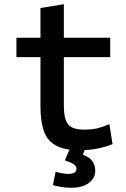

<svg xmlns="http://www.w3.org/2000/svg" viewBox="-20 -701 600 911"><path d="M317 190Q291 190 269 186Q247 182 231 177L244 114Q254 117 270 120.5Q286 124 303 124Q343 124 343 100Q343 89 332.5 80.5Q322 72 302 65L288 60Q292 49 298 35Q304 21 310 9Q259 2 228.5 -21.5Q198 -45 185 -88.5Q172 -132 172 -198V-430H58V-522H172V-663L283 -681V-522H503V-430H283V-199Q283 -153 293 -128.5Q303 -104 324.5 -95Q346 -86 378 -86Q417 -86 443 -92.5Q469 -99 499 -112L514 -17Q493 -8 458.5 0.5Q424 9 382 11L373 33Q405 45 418.5 64Q432 83 432 110Q432 132 418.5 150.5Q405 169 379.5 179.5Q354 190 317 190Z"/></svg>

Font: Ubuntu Sans Mono Medium
Style: Regular
Weight: 500
Monospace: yes
Designer: Dalton Maag Ltd
Foundry: Dalton Maag Ltd
Version: Version 1.006